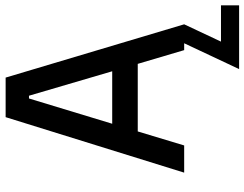

<svg xmlns="http://www.w3.org/2000/svg" viewBox="-116 -574 890 699"><g transform="rotate(-90 329.5 -225.0)"><path d="M590 0 396 -650H252L50 0H149L200 -169H446L496 0H521L427 200H659V134H527ZM228 -262 320 -565H330L419 -262Z"/></g></svg>

Font: Grotesk 02 Mince
Style: Bold
Weight: 400
Designer: Frank Adebiaye, contributions by Jérémy Landes, Ariel Martín Pérez
Foundry: Velvetyne Type Foundry
Version: Version 3.000;Glyphs 3.1.2 (3150)